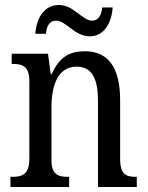

<svg xmlns="http://www.w3.org/2000/svg" viewBox="-20 -752 594 772"><path d="M341 -606C400 -606 429 -662 433 -722H391C388 -695 379 -669 349 -669C312 -669 276 -732 217 -732C155 -732 126 -675 122 -616H165C167 -643 176 -669 206 -669C245 -669 280 -606 341 -606ZM22 0H258V-41H253C215 -41 187 -49 187 -108V-321C187 -405 211 -484 288 -484C352 -484 374 -432 374 -346V0H530V-41H526C488 -41 463 -50 463 -113V-349C463 -486 411 -546 321 -546C261 -546 219 -524 188 -454H184L173 -536H27V-495H32C69 -495 98 -486 98 -427V-113C98 -50 68 -41 30 -41H22Z"/></svg>

Font: Noto Serif Khmer Condensed
Style: Regular
Weight: 400
Width: 3
Designer: Danh Hong and the Monotype Design Team
Foundry: Monotype Imaging Inc.
Version: Version 2.004